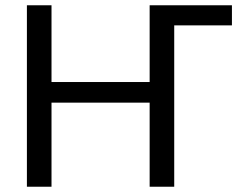

<svg xmlns="http://www.w3.org/2000/svg" viewBox="-20 -708 919 728"><path d="M547.4 0H640.6V-611.8H859.4V-688H547.4V-397H175.3V-688H82V0H175.3V-318.8H547.4Z"/></svg>

Font: Arimo
Style: Regular
Weight: 400
Designer: Steve Matteson
Foundry: Monotype Imaging Inc.
Version: Version 1.32